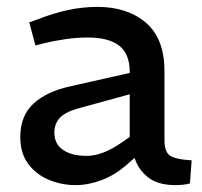

<svg xmlns="http://www.w3.org/2000/svg" viewBox="-20 -531 586 558"><path d="M200 7Q160 7 123 -8Q86 -23 62.5 -54Q39 -85 39 -133Q39 -195 78 -230.5Q117 -266 188 -281L357 -319V-322Q357 -375 326 -398.5Q295 -422 236 -422Q203 -422 169 -417Q135 -412 107 -405L83 -399L65 -466L90 -475Q136 -493 178.5 -502Q221 -511 263 -511Q350 -511 404 -465Q458 -419 458 -324V-123Q458 -91 473 -79.5Q488 -68 537 -65L532 2Q522 5 510.5 6Q499 7 490 7Q439 7 410.5 -15.5Q382 -38 371 -72L348 -52Q314 -22 275 -7.5Q236 7 200 7ZM232 -78Q255 -78 280 -87.5Q305 -97 331 -115L357 -133V-257L204 -215Q167 -204 152.5 -187Q138 -170 138 -145Q138 -113 163 -95.5Q188 -78 232 -78Z"/></svg>

Font: REM
Style: Regular
Weight: 400
Designer: Octavio Pardo
Foundry: Ashler Design
Version: Version 1.005;gftools[0.9.28]